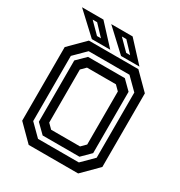

<svg xmlns="http://www.w3.org/2000/svg" viewBox="-196 -982 1044 1116"><g transform="rotate(30 326.5 -424.0)"><path d="M160.5 0 57.5 -103V-597L160.5 -700H492.5L595.5 -597V-103L492.5 0ZM229.5 -141.5H423.5L454 -172V-528L423.5 -558.5H229.5L199 -528V-172ZM190 -57.5H464L540 -133V-570.5L464 -646H190L114 -570.5V-133ZM203.5 -88 144.5 -146V-557.5L203.5 -615.5H450.5L509 -557.5V-146L450.5 -88ZM490.5 -716H367L225 -848H368.5ZM410.5 -746.5 344.5 -816.5H314.5L384 -746.5ZM294.5 -716H171L29 -848H172.5ZM214.5 -746.5 148.5 -816.5H118.5L188 -746.5Z"/></g></svg>

Font: Tourney Thin SemiBold
Style: Regular
Weight: 600
Version: Version 1.015